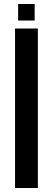

<svg xmlns="http://www.w3.org/2000/svg" viewBox="-20 -943 265 963"><path d="M55.4 0V-800H169.9V0ZM70.9 -840V-922.9H153.8V-840Z"/></svg>

Font: Big Shoulders Stencil Text Thin
Style: Regular
Weight: 100
Designer: Patric King
Foundry: XO Type Co
Version: Version 2.001